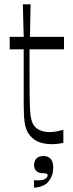

<svg xmlns="http://www.w3.org/2000/svg" viewBox="-20 -654 339 891"><path d="M220 15Q180 15 152.5 1.5Q125 -12 108 -41Q101 -55 97 -71.5Q93 -88 91.5 -115.5Q90 -143 90 -191Q90 -224 90 -262.5Q90 -301 90 -335.5Q90 -370 90 -394.5Q90 -419 90 -425H25V-483H90L86 -634H122L119 -483H277V-425H117Q117 -401 117 -380Q117 -359 117 -340Q117 -265 117.5 -217.5Q118 -170 119.5 -143Q121 -116 125 -101Q133 -68 156 -54.5Q179 -41 209 -41Q227 -41 244 -44.5Q261 -48 274 -52V9Q266 11 251.5 13Q237 15 220 15ZM138 217V182Q141 182 144.5 182.5Q148 183 152 183Q179 183 190 176Q201 169 201 159Q201 153 195.5 151.5Q190 150 179 150Q160 150 149 140Q138 130 138 112Q138 93 149 81.5Q160 70 182 70Q201 70 214 82Q227 94 227 125Q227 160 206 187Q185 214 138 217Z"/></svg>

Font: Ojuju
Style: Regular
Weight: 400
Designer: Chisaokwu Joboson, Mirko Velimirovic
Foundry: Udi Foundry
Version: Version 1.000